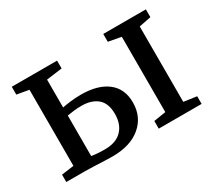

<svg xmlns="http://www.w3.org/2000/svg" viewBox="-109 -748 1063 956"><g transform="rotate(-30 423.0 -270.0)"><path d="M565.5 0V-44L635 -55V-488L562 -501.5V-546.5H807V-501.5L738 -488V-54.5L812 -44V0ZM34 0V-42.5L105 -52V-489.5L36 -501.5V-546.5H296.5V-501.5L206 -489.5V-329.5Q226 -333.5 255 -337Q284 -340.5 314 -340.5Q411 -340.5 465.2 -298.5Q519.5 -256.5 519.5 -178Q519.5 -95 460 -45Q400.5 5 298 5Q281 5 250.2 3.8Q219.5 2.5 188.5 1.2Q157.5 0 140 0ZM282 -44.5Q346.5 -44.5 380 -79Q413.5 -113.5 413.5 -173Q413.5 -234 380 -262.5Q346.5 -291 288 -291Q266.5 -291 244.2 -288.5Q222 -286 206 -283V-50Q220.5 -47.5 240.5 -46Q260.5 -44.5 282 -44.5Z"/></g></svg>

Font: Merriweather Text
Style: Regular
Weight: 400
Designer: Eben Sorkin
Foundry: Eben Sorkin
Version: Version 2.100; ttfautohint (v1.7.19-72a1) -l 8 -r 50 -G 200 